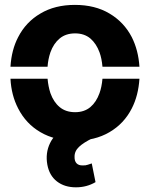

<svg xmlns="http://www.w3.org/2000/svg" viewBox="-20 -573 621 796"><path d="M290.5 10.3Q208 10.3 147.9 -24.9Q87.9 -59.6 55.2 -123.5Q26.9 -178.2 23.4 -246.6H177.2Q180.2 -213.9 189 -187Q202.1 -149.9 227.5 -128.9Q252.9 -107.9 291.5 -107.9Q329.1 -107.9 354.5 -128.9Q379.4 -149.9 392.6 -187Q401.9 -212.9 404.8 -246.6H558.1Q553.7 -176.8 526.4 -123.5Q494.1 -60.1 433.6 -24.9Q373.5 10.3 290.5 10.3ZM23.4 -296.4Q27.8 -366.7 55.2 -418.9Q87.4 -481.9 147.9 -517.1Q207.5 -552.7 290.5 -552.7Q374 -552.7 433.6 -517.1Q494.1 -481.4 526.4 -418.9Q553.7 -364.7 558.1 -296.4H404.8Q401.9 -330.6 392.6 -356Q379.4 -392.1 354.5 -413.6Q329.1 -434.6 291.5 -434.6Q252.9 -434.6 227.5 -413.6Q202.1 -392.6 189 -356Q179.2 -327.1 177.2 -296.4ZM294.9 203.6Q247.6 203.6 216.1 179.2Q184.6 154.8 176.3 109.9Q167.5 61.5 187.5 20.3Q207.5 -21 252 -41L363.8 0Q327.1 17.6 307.9 35.6Q288.6 53.7 289.1 77.1Q288.6 94.7 297.4 104Q306.2 113.3 323.2 112.8Q335 113.3 344.2 109.9L360.4 104.5L376 182.1Q339.4 203.6 294.9 203.6Z"/></svg>

Font: Inter Tight Stencil
Style: Bold
Weight: 700
Designer: Rasmus Andersson
Foundry: rsms
Version: Version 3.004;Glyphs 3.1.2 (3151)